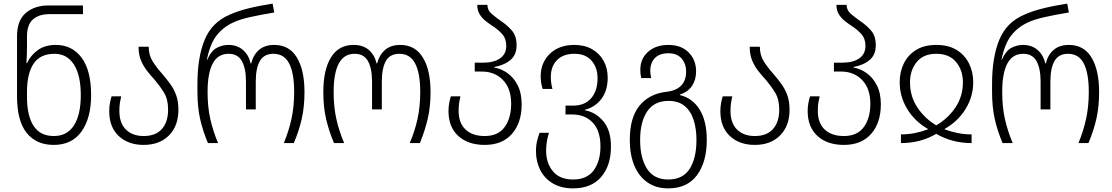

<svg xmlns="http://www.w3.org/2000/svg" viewBox="-20 -790 6140 1060"><path d="M277 10Q180 10 127 -56.5Q74 -123 74 -260V-590Q74 -677 122.5 -718.5Q171 -760 249 -760H438V-712H254Q195 -712 162 -683Q129 -654 129 -589V-530Q129 -511 128 -485.5Q127 -460 126 -441H129Q148 -483 187.5 -512.5Q227 -542 288 -542Q378 -542 430.5 -471.5Q483 -401 483 -265Q483 -138 430 -64Q377 10 277 10ZM277 -39Q351 -39 388.5 -98Q426 -157 426 -264Q426 -375 388 -434Q350 -493 281 -493Q202 -493 165.5 -438.5Q129 -384 129 -282V-254Q129 -151 165.5 -95Q202 -39 277 -39Z M773 10Q688 10 635.5 -39Q583 -88 583 -177Q583 -201 587 -221.5Q591 -242 596 -258H649Q645 -242 642 -222.5Q639 -203 639 -178Q639 -110 675.5 -74.5Q712 -39 773 -39Q839 -39 873.5 -77.5Q908 -116 908 -185Q908 -242 885.5 -278.5Q863 -315 835 -348Q813 -372 792.5 -398Q772 -424 758.5 -456Q745 -488 745 -532H801Q801 -485 823.5 -450Q846 -415 875 -383Q897 -357 918 -329Q939 -301 952 -266Q965 -231 965 -184Q965 -95 913 -42.5Q861 10 773 10Z M1128 0Q1099 -69 1084.5 -134.5Q1070 -200 1070 -284V-326Q1070 -474 1110 -570.5Q1150 -667 1246 -708Q1289 -728 1348.5 -743Q1408 -758 1485 -770L1494 -721Q1420 -709 1360 -695.5Q1300 -682 1266 -665Q1213 -641 1176.5 -595Q1140 -549 1122 -460H1124Q1146 -510 1177 -526Q1208 -542 1241 -542Q1289 -542 1321 -514.5Q1353 -487 1364 -440H1367Q1378 -487 1410 -514.5Q1442 -542 1494 -542Q1577 -542 1619 -472.5Q1661 -403 1661 -282Q1661 -201 1646 -134.5Q1631 -68 1602 0H1547Q1575 -68 1589.5 -135.5Q1604 -203 1604 -283Q1604 -386 1576.5 -439.5Q1549 -493 1489 -493Q1438 -493 1415 -453.5Q1392 -414 1392 -339V-186H1338V-339Q1338 -412 1315.5 -452.5Q1293 -493 1242 -493Q1183 -493 1154.5 -439.5Q1126 -386 1126 -283Q1126 -201 1140.5 -135Q1155 -69 1184 0Z M1824 0Q1795 -69 1780 -134.5Q1765 -200 1765 -282Q1765 -405 1807.5 -473.5Q1850 -542 1932 -542Q1984 -542 2016 -514.5Q2048 -487 2059 -440H2062Q2074 -487 2106 -514.5Q2138 -542 2190 -542Q2272 -542 2314.5 -472.5Q2357 -403 2357 -282Q2357 -201 2341.5 -134.5Q2326 -68 2298 0H2242Q2271 -68 2285.5 -135.5Q2300 -203 2300 -283Q2300 -386 2272 -439.5Q2244 -493 2185 -493Q2133 -493 2110.5 -453.5Q2088 -414 2088 -339V-186H2034V-339Q2034 -412 2011.5 -452.5Q1989 -493 1938 -493Q1879 -493 1850.5 -439.5Q1822 -386 1822 -283Q1822 -201 1836.5 -135Q1851 -69 1880 0Z M2656 10Q2564 10 2510 -39.5Q2456 -89 2456 -177Q2456 -201 2460 -221.5Q2464 -242 2469 -258H2522Q2518 -242 2515 -222.5Q2512 -203 2512 -178Q2512 -111 2550 -75Q2588 -39 2656 -39Q2730 -39 2766 -88.5Q2802 -138 2802 -217Q2802 -301 2757 -348Q2712 -395 2640 -395H2601V-444H2648Q2707 -444 2741 -468Q2775 -492 2775 -536Q2775 -576 2754 -600Q2733 -624 2706 -642Q2683 -657 2662.5 -673Q2642 -689 2628.5 -710.5Q2615 -732 2615 -763H2671Q2671 -734 2694 -714Q2717 -694 2747 -673Q2779 -652 2805.5 -622Q2832 -592 2832 -540Q2832 -488 2799 -459.5Q2766 -431 2709 -420V-417Q2747 -411 2781.5 -386.5Q2816 -362 2838 -319Q2860 -276 2860 -214Q2860 -112 2806.5 -51Q2753 10 2656 10Z M3144 250Q3078 250 3032 222.5Q2986 195 2962.5 148.5Q2939 102 2939 45Q2939 13 2945.5 -13.5Q2952 -40 2959 -57H3011Q3005 -40 3000 -14Q2995 12 2995 42Q2995 110 3032.5 155.5Q3070 201 3144 201Q3221 201 3258 150Q3295 99 3295 18Q3295 -68 3252.5 -113Q3210 -158 3139 -158H3102V-207H3144Q3209 -207 3244 -248Q3279 -289 3279 -358Q3279 -417 3246 -455Q3213 -493 3151 -493Q3090 -493 3055.5 -458.5Q3021 -424 3021 -365Q3021 -346 3023.5 -329.5Q3026 -313 3030 -299H2976Q2971 -314 2968 -331.5Q2965 -349 2965 -368Q2965 -444 3015.5 -493Q3066 -542 3151 -542Q3207 -542 3248.5 -518.5Q3290 -495 3312.5 -454Q3335 -413 3335 -361Q3335 -291 3301 -245Q3267 -199 3209 -184V-181Q3268 -171 3310.5 -121Q3353 -71 3353 19Q3353 125 3298.5 187.5Q3244 250 3144 250Z M3669 250Q3602 250 3554.5 217Q3507 184 3482 124Q3457 64 3457 -17Q3457 -141 3510.5 -206.5Q3564 -272 3658 -283Q3713 -289 3740.5 -317.5Q3768 -346 3768 -394Q3768 -438 3743 -467Q3718 -496 3670 -496Q3622 -496 3596 -470Q3570 -444 3570 -398Q3570 -388 3571.5 -378.5Q3573 -369 3575 -359H3520Q3515 -381 3515 -404Q3515 -466 3558 -504Q3601 -542 3670 -542Q3741 -542 3782 -500.5Q3823 -459 3823 -396Q3823 -350 3801 -316.5Q3779 -283 3734 -268V-265Q3804 -248 3843 -184.5Q3882 -121 3882 -17Q3882 104 3828 177Q3774 250 3669 250ZM3669 201Q3750 201 3787.5 142Q3825 83 3825 -17Q3825 -80 3809 -129Q3793 -178 3759 -205.5Q3725 -233 3671 -233Q3592 -233 3553 -175Q3514 -117 3514 -17Q3514 82 3552 141.5Q3590 201 3669 201Z M4147 10Q4062 10 4009.5 -39Q3957 -88 3957 -177Q3957 -201 3961 -221.5Q3965 -242 3970 -258H4023Q4019 -242 4016 -222.5Q4013 -203 4013 -178Q4013 -110 4049.5 -74.5Q4086 -39 4147 -39Q4213 -39 4247.5 -77.5Q4282 -116 4282 -185Q4282 -242 4259.5 -278.5Q4237 -315 4209 -348Q4187 -372 4166.5 -398Q4146 -424 4132.5 -456Q4119 -488 4119 -532H4175Q4175 -485 4197.5 -450Q4220 -415 4249 -383Q4271 -357 4292 -329Q4313 -301 4326 -266Q4339 -231 4339 -184Q4339 -95 4287 -42.5Q4235 10 4147 10Z M4639 10Q4547 10 4493 -39.5Q4439 -89 4439 -177Q4439 -201 4443 -221.5Q4447 -242 4452 -258H4505Q4501 -242 4498 -222.5Q4495 -203 4495 -178Q4495 -111 4533 -75Q4571 -39 4639 -39Q4713 -39 4749 -88.5Q4785 -138 4785 -217Q4785 -301 4740 -348Q4695 -395 4623 -395H4584V-444H4631Q4690 -444 4724 -468Q4758 -492 4758 -536Q4758 -576 4737 -600Q4716 -624 4689 -642Q4666 -657 4645.5 -673Q4625 -689 4611.5 -710.5Q4598 -732 4598 -763H4654Q4654 -734 4677 -714Q4700 -694 4730 -673Q4762 -652 4788.5 -622Q4815 -592 4815 -540Q4815 -488 4782 -459.5Q4749 -431 4692 -420V-417Q4730 -411 4764.5 -386.5Q4799 -362 4821 -319Q4843 -276 4843 -214Q4843 -112 4789.5 -51Q4736 10 4639 10Z M4954 0V-48Q4993 -48 5029 -55Q5065 -62 5103 -76V-78Q5030 -120 4988.5 -188.5Q4947 -257 4947 -336Q4947 -393 4970 -440Q4993 -487 5038 -514.5Q5083 -542 5149 -542Q5216 -542 5261 -514.5Q5306 -487 5329.5 -440Q5353 -393 5353 -336Q5353 -257 5311 -188.5Q5269 -120 5195 -78V-76Q5233 -62 5269.5 -55Q5306 -48 5344 -48V0Q5237 0 5149 -51Q5062 0 4954 0ZM5149 -98Q5214 -136 5255 -197Q5296 -258 5296 -336Q5296 -402 5258.5 -447.5Q5221 -493 5149 -493Q5078 -493 5041 -447.5Q5004 -402 5004 -336Q5004 -258 5044.5 -197Q5085 -136 5149 -98Z M5515 0Q5486 -69 5471.5 -134.5Q5457 -200 5457 -284V-326Q5457 -474 5497 -570.5Q5537 -667 5633 -708Q5676 -728 5735.5 -743Q5795 -758 5872 -770L5881 -721Q5807 -709 5747 -695.5Q5687 -682 5653 -665Q5600 -641 5563.5 -595Q5527 -549 5509 -460H5511Q5533 -510 5564 -526Q5595 -542 5628 -542Q5676 -542 5708 -514.5Q5740 -487 5751 -440H5754Q5765 -487 5797 -514.5Q5829 -542 5881 -542Q5964 -542 6006 -472.5Q6048 -403 6048 -282Q6048 -201 6033 -134.5Q6018 -68 5989 0H5934Q5962 -68 5976.5 -135.5Q5991 -203 5991 -283Q5991 -386 5963.5 -439.5Q5936 -493 5876 -493Q5825 -493 5802 -453.5Q5779 -414 5779 -339V-186H5725V-339Q5725 -412 5702.5 -452.5Q5680 -493 5629 -493Q5570 -493 5541.5 -439.5Q5513 -386 5513 -283Q5513 -201 5527.5 -135Q5542 -69 5571 0Z"/></svg>

Font: Noto Sans Georgian SemiCondensed Light
Style: Regular
Weight: 300
Width: 4
Designer: Monotype Design Team, Akaki Razmadze
Foundry: Google LLC
Version: Version 2.005; ttfautohint (v1.8.4.7-5d5b)